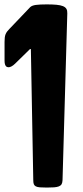

<svg xmlns="http://www.w3.org/2000/svg" viewBox="-20 -845 374 865"><path d="M119.1 -624H115.2L47.9 -558.1Q40 -550.3 32.2 -546.1Q24.4 -542 19 -542Q16.1 -542 12.7 -543Q9.3 -543.9 6.6 -547.1Q3.9 -550.3 2.2 -556.2Q0.5 -562 0.5 -572.3V-656.2Q0.5 -667.5 1.5 -675.8Q2.4 -684.1 5.1 -690.7Q7.8 -697.3 12 -702.9Q16.1 -708.5 22.5 -714.8L114.3 -811L114.7 -811.5L116.2 -813Q124 -820.3 141.4 -822.8Q158.7 -825.2 190.9 -825.2Q216.8 -825.2 234.6 -823.5Q252.4 -821.8 263.4 -817.4Q274.4 -813 279.1 -805.2Q283.7 -797.4 283.2 -784.7L261.7 -33.2Q261.2 -22 257.6 -15.4Q253.9 -8.8 245.4 -5.4Q236.8 -2 223.6 -1Q210.4 0 190.9 0Q171.4 0 159.7 -1Q147.9 -2 141.4 -5.4Q134.8 -8.8 132.3 -15.4Q129.9 -22 129.9 -33.2Z"/></svg>

Font: Denk One
Style: Regular
Weight: 400
Designer: Irina Smirnova
Foundry: Irina Smirnova
Version: Version 1.002